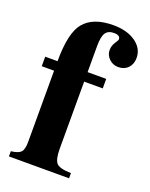

<svg xmlns="http://www.w3.org/2000/svg" viewBox="-132 -762 653 834"><g transform="rotate(20 194.5 -345.5)"><path d="M14 -461H71Q71 -592 111 -640Q153 -691 246 -691Q310 -691 349.5 -663Q389 -635 389 -591Q389 -563 372 -545Q355 -527 327 -527Q302 -527 284.5 -544Q267 -561 267 -584Q267 -604 278 -620.5Q289 -637 289 -641Q289 -660 260 -660Q233 -660 221.5 -642.5Q210 -625 210 -581V-461H296V-417H210V-107Q210 -57 225 -41Q240 -25 292 -24V0H14V-24Q48 -28 59.5 -40.5Q71 -53 71 -87V-417H14Z"/></g></svg>

Font: STIX MathJax Main
Style: Bold
Weight: 700
Designer: MicroPress Inc., with final additions and corrections provided by Coen Hoffman, Elsevier (retired)
Version: Version 1.1.1